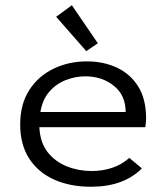

<svg xmlns="http://www.w3.org/2000/svg" viewBox="-20 -702 640 732"><path d="M327 10Q247 10 186 -17.5Q125 -45 91 -98Q57 -151 57 -227Q57 -305 91.5 -358.5Q126 -412 184 -440Q242 -468 311 -468Q374 -468 425 -444.5Q476 -421 506.5 -373Q537 -325 537 -250Q537 -242 536 -233.5Q535 -225 534 -217H130Q133 -158 162 -121.5Q191 -85 235.5 -67.5Q280 -50 329 -50Q372 -50 408.5 -62.5Q445 -75 473 -100L521 -60Q451 10 327 10ZM134 -275H459Q459 -339 414 -375Q369 -411 305 -411Q268 -411 231.5 -397Q195 -383 168.5 -353Q142 -323 134 -275ZM309 -507 194 -638 254 -682 353 -537Z"/></svg>

Font: Inconsolata Expanded
Style: Regular
Weight: 400
Width: 7
Monospace: yes
Designer: Raph Levien, Cyreal, Brenton Simpson
Foundry: Raph Levien, Cyreal, Google
Version: Version 3.000; ttfautohint (v1.8.2.53-6de2)